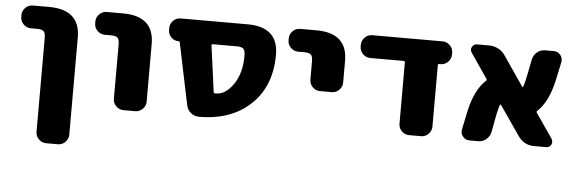

<svg xmlns="http://www.w3.org/2000/svg" viewBox="-48 -700 3139 1049"><g transform="rotate(5 1521.0 -175.5)"><path d="M93.8 -421.9Q70.3 -421.9 53.2 -439Q36.1 -456.1 36.1 -479.5V-489.3Q36.1 -512.7 53.2 -529.8Q70.3 -546.9 93.8 -546.9H182.6Q353.5 -546.9 353.5 -394.5V138.7Q353.5 162.1 336.4 179.2Q319.3 196.3 295.9 196.3H231.4Q208 196.3 190.9 179.2Q173.8 162.1 173.8 138.7V-376Q173.8 -403.3 164.1 -412.6Q154.3 -421.9 127 -421.9Z M499 -421.9Q475.6 -421.9 458.5 -439Q441.4 -456.1 441.4 -479.5V-489.3Q441.4 -512.7 458.5 -529.8Q475.6 -546.9 499 -546.9H587.9Q758.8 -546.9 758.8 -394.5V-78.1Q758.8 -54.7 741.7 -37.6Q724.6 -20.5 701.2 -20.5H636.7Q613.3 -20.5 596.2 -37.6Q579.1 -54.7 579.1 -78.1V-376Q579.1 -403.3 569.3 -412.6Q559.6 -421.9 532.2 -421.9Z M1091.8 -421.9Q1084 -421.9 1085 -415L1119.1 -162.1Q1120.1 -155.3 1127 -155.3H1131.8Q1184.6 -155.3 1227.1 -216.8Q1269.5 -278.3 1269.5 -374Q1269.5 -402.3 1259.8 -412.1Q1250 -421.9 1222.7 -421.9ZM911.1 -415Q910.2 -421.9 903.3 -421.9Q879.9 -421.9 863.3 -438.5Q846.7 -455.1 846.7 -478.5V-489.3Q846.7 -512.7 863.8 -529.8Q880.9 -546.9 904.3 -546.9H1271.5Q1440.4 -546.9 1440.4 -394.5Q1440.4 -222.7 1334 -121.6Q1227.5 -20.5 1050.8 -20.5Q1025.4 -20.5 1005.9 -36.6Q986.3 -52.7 981.4 -77.1Z M1559.6 -421.9Q1536.1 -421.9 1519 -439Q1502 -456.1 1502 -479.5V-489.3Q1502 -512.7 1519 -529.8Q1536.1 -546.9 1559.6 -546.9H1649.4Q1819.3 -546.9 1819.3 -394.5V-275.4Q1819.3 -252 1802.2 -234.9Q1785.2 -217.8 1761.7 -217.8H1697.3Q1673.8 -217.8 1656.7 -234.9Q1639.6 -252 1639.6 -275.4V-376Q1639.6 -403.3 1629.9 -412.6Q1620.1 -421.9 1592.8 -421.9Z M2326.2 -78.1Q2326.2 -54.7 2309.1 -37.6Q2292 -20.5 2268.6 -20.5H2203.1Q2179.7 -20.5 2162.6 -37.6Q2145.5 -54.7 2145.5 -78.1V-414.1Q2145.5 -421.9 2137.7 -421.9H1955.1Q1931.6 -421.9 1914.6 -439Q1897.5 -456.1 1897.5 -479.5V-489.3Q1897.5 -512.7 1914.6 -529.8Q1931.6 -546.9 1955.1 -546.9H2340.8Q2364.3 -546.9 2381.3 -529.8Q2398.4 -512.7 2398.4 -489.3V-479.5Q2398.4 -456.1 2381.3 -439Q2364.3 -421.9 2340.8 -421.9H2333Q2326.2 -421.9 2326.2 -414.1Z M2980.5 -68.4Q2985.4 -59.6 2985.4 -50.8Q2985.4 -43.9 2982.4 -37.1Q2973.6 -20.5 2955.1 -20.5H2889.6Q2832 -20.5 2799.8 -68.4L2689.5 -228.5Q2688.5 -230.5 2686 -230Q2683.6 -229.5 2682.6 -227.5Q2676.8 -211.9 2668 -170.9L2650.4 -77.1Q2645.5 -52.7 2626.5 -36.6Q2607.4 -20.5 2582 -20.5H2534.2Q2511.7 -20.5 2498 -38.1Q2487.3 -50.8 2487.3 -66.4Q2487.3 -71.3 2488.3 -77.1L2509.8 -179.7Q2536.1 -298.8 2595.7 -352.5Q2601.6 -357.4 2597.7 -363.3L2504.9 -499Q2499 -507.8 2499 -516.6Q2499 -523.4 2502.9 -530.3Q2511.7 -546.9 2530.3 -546.9H2595.7Q2623 -546.9 2647 -534.2Q2670.9 -521.5 2685.5 -499L2794.9 -338.9Q2795.9 -336.9 2798.3 -336.9Q2800.8 -336.9 2801.8 -339.8Q2807.6 -355.5 2816.4 -397.5L2835 -490.2Q2839.8 -514.6 2858.9 -530.8Q2877.9 -546.9 2903.3 -546.9H2951.2Q2973.6 -546.9 2987.3 -529.3Q2998 -516.6 2998 -501Q2998 -496.1 2997.1 -490.2L2975.6 -388.7Q2949.2 -269.5 2889.6 -213.9Q2883.8 -209 2887.7 -203.1Z"/></g></svg>

Font: Gen Jyuu Gothic Heavy
Style: Bold
Weight: 900
Designer: [Source Han Sans]
Ryoko NISHIZUKA  (kana & ideographs); Paul D. Hunt (Latin, Greek & Cyrillic); Wenlong ZHANG  (bopomofo
Version: Version 1.002.20150607